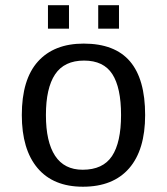

<svg xmlns="http://www.w3.org/2000/svg" viewBox="-20 -705 640 735"><path d="M535.6 -264.6Q535.6 -131.3 474.4 -60.8Q413.1 9.8 297.4 9.8Q184.1 9.8 123.8 -61.5Q63.5 -132.8 63.5 -264.6Q63.5 -400.9 125.2 -469.5Q187 -538.1 300.3 -538.1Q419.4 -538.1 477.5 -470.2Q535.6 -402.3 535.6 -264.6ZM443.4 -264.6Q443.4 -369.6 409.9 -421.4Q376.5 -473.1 301.8 -473.1Q226.1 -473.1 190.9 -420.4Q155.8 -367.7 155.8 -264.6Q155.8 -162.1 190.9 -108.6Q226.1 -55.2 296.4 -55.2Q374 -55.2 408.7 -107.4Q443.4 -159.7 443.4 -264.6ZM356 -595.2V-685.1H435.5V-595.2ZM163.6 -595.2V-685.1H244.1V-595.2Z"/></svg>

Font: Courier New
Style: Regular
Weight: 400
Designer: Steve Matteson
Foundry: Ascender Corporation
Version: Version 2.00.3